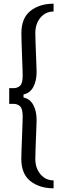

<svg xmlns="http://www.w3.org/2000/svg" viewBox="-20 -820 340 1041"><path d="M270.5 201Q195 201 145.2 162.2Q95.5 123.5 95.5 40.5Q95.5 24.5 96.8 -9Q98 -42.5 99.5 -80.5Q101 -118.5 102 -149Q103 -179.5 103 -188.5Q103 -229.5 89.2 -243.2Q75.5 -257 52 -257H30V-342H52Q75.5 -342 89.2 -355.5Q103 -369 103 -410Q103 -419 102 -449.5Q101 -480 99.5 -518Q98 -556 97 -589.8Q96 -623.5 96 -639.5Q96 -722.5 145.5 -761.2Q195 -800 270.5 -800V-757.5Q227.5 -757.5 199.5 -724.5Q171.5 -691.5 171.5 -639.5Q171.5 -625.5 172.5 -596Q173.5 -566.5 174.8 -532.8Q176 -499 177.2 -470.5Q178.5 -442 178.5 -430.5Q178.5 -381.5 160.5 -348.2Q142.5 -315 107.5 -308V-291.5Q142.5 -284 160.5 -251Q178.5 -218 178.5 -169Q178.5 -157 177.2 -128.8Q176 -100.5 174.8 -66.5Q173.5 -32.5 172.5 -3.2Q171.5 26 171.5 40.5Q171.5 92 199.5 125Q227.5 158 270.5 158Z"/></svg>

Font: Big Shoulders Stencil Display Medium
Style: Regular
Weight: 500
Designer: Patric King
Foundry: XO Type Co
Version: Version 1.000